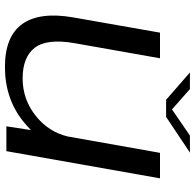

<svg xmlns="http://www.w3.org/2000/svg" viewBox="-26 -720 751 738"><g transform="rotate(90 349.0 -350.5)"><path d="M465 0 479.5 -94.5Q465 -80 447 -65.5Q359 5.5 237 5.5Q119 5.5 71.5 -61.5Q24 -128.5 46.5 -257.5L105 -590.5H203.5L145.5 -262.5Q127 -156 163 -109.2Q199 -62.5 281 -62.5Q363.5 -62.5 428 -115.5Q486.5 -163.5 504 -235.5L567 -590.5H665L560.5 0ZM363 -614 258 -705.5H322L400 -636.5L500.5 -705.5H566L429 -614Z"/></g></svg>

Font: Anybody ExtraExpanded Regular
Style: Italic
Weight: 400
Width: 8
Italic angle: -10°
Designer: Tyler Finck
Foundry: Etcetera Type Company
Version: Version 1.010; ttfautohint (v1.8.3) -l 8 -r 50 -G 200 -x 14 